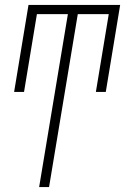

<svg xmlns="http://www.w3.org/2000/svg" viewBox="-20 -540 540 775"><path d="M138 215 254 -483H129L77 -169H37L95 -520H465L407 -169H367L419 -483H294L178 215Z"/></svg>

Font: Iosevka SS18 Extralight
Style: Italic
Weight: 200
Italic angle: -9°
Monospace: yes
Designer: Belleve Invis
Foundry: Belleve Invis
Version: Version 25.1.1; ttfautohint (v1.8.4)